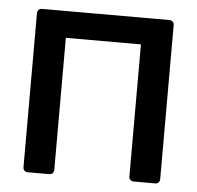

<svg xmlns="http://www.w3.org/2000/svg" viewBox="-43 -553 613 596"><g transform="rotate(5 263.5 -254.5)"><path d="M146 -426V-15Q146 -8 142 -4Q138 0 131 0H65Q58 0 54 -4Q50 -8 50 -15V-494Q50 -501 54 -505Q58 -509 65 -509H461Q468 -509 472 -505Q476 -501 476 -494V-15Q476 -8 472 -4Q468 0 461 0H395Q388 0 384 -4Q380 -8 380 -15V-426Z"/></g></svg>

Font: Barlow_Medium_SS
Style: Regular
Weight: 500
Designer: Jeremy Tribby
Foundry: Jeremy Tribby
Version: Version 1.101 August 23, 2024